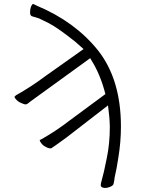

<svg xmlns="http://www.w3.org/2000/svg" viewBox="-20 -743 715 951"><path d="M135 -713Q139 -723 144 -723Q146 -723 148 -722Q162 -715 162 -715Q351 -636 465 -494Q579 -350 579 -116Q579 -40 566 39Q558 93 548 135Q546 152 543 166Q542 176 524 183Q511 188 502.5 188Q494 188 489 186Q479 183 479 174Q479 173 480 165Q495 112 509 40Q524 -32 524 -116Q523 -163 515 -221L308 -61Q270 -33 259.5 -26Q249 -19 239 -12Q236 -8 230 -8Q224 -8 216 -11Q199 -18 188 -29Q177 -42 177 -49Q177 -50 177.5 -50.5Q178 -51 183 -52Q259 -95 326 -147Q384 -189 502 -277Q477 -376 430 -449L427 -455L184 -279Q145 -251 135 -243.5Q125 -236 116 -229Q112 -226 106 -226Q100 -226 92 -230Q74 -236 63 -247Q52 -258 52 -263Q52 -265 53 -265Q54 -267 59 -271Q134 -313 202 -364Q258 -404 394 -500L352 -537Q264 -607 220 -629Q176 -651 173 -652Q151 -658 140 -662H139Q129 -666 129 -680Q129 -700 135 -713Z"/></svg>

Font: Moon Stars Kai T Light
Style: Regular
Weight: 300
Designer: GuiWonder
Version: Version 1.101